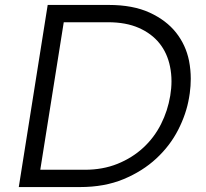

<svg xmlns="http://www.w3.org/2000/svg" viewBox="-20 -753 835 777"><path d="M56 4 173 -733H420Q518 -733 585.5 -702Q653 -671 692.5 -621Q732 -571 745 -507Q752 -471 752 -434Q752 -405 748 -376L745 -357Q734 -292 701 -227.5Q668 -163 612.5 -111.5Q557 -60 480 -28Q403 4 304 4ZM238 -663 143 -66H323Q396 -66 455.5 -90Q515 -114 559.5 -155Q604 -196 631.5 -250.5Q659 -305 669 -366Q674 -396 674 -424Q674 -455 668 -484Q657 -538 625.5 -577.5Q594 -617 542 -640Q490 -663 417 -663Z"/></svg>

Font: Sora Light
Style: Italic
Weight: 300
Designer: Jonathan Barnbrook, Juli√°n Moncada
Version: Version 1.000